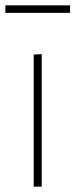

<svg xmlns="http://www.w3.org/2000/svg" viewBox="-21 -698 282 718"><path d="M105 0Q105 -56.5 105 -108.5Q105 -160.5 105 -221V-271Q105 -311.5 105 -348.2Q105 -385 105 -420.8Q105 -456.5 105 -494L135 -495.5Q135 -458 135 -422Q135 -386 135 -349Q135 -312 135 -271V-221Q135 -160.5 135 -108.5Q135 -56.5 135 0ZM-1 -650V-678Q26 -678 56.5 -678Q87 -678 120 -678Q153 -678 183.5 -678Q214 -678 241 -678V-650Q214 -650 183.5 -650Q153 -650 120 -650Q87 -650 56.5 -650Q26 -650 -1 -650Z"/></svg>

Font: Commissioner Thin
Style: Regular
Weight: 100
Designer: Kostas Bartsokas
Foundry: Kostas Bartsokas
Version: Version 1.001;gftools[0.9.23]